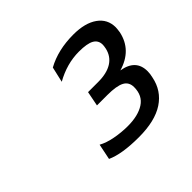

<svg xmlns="http://www.w3.org/2000/svg" viewBox="-98 -816 563 563"><g transform="rotate(-45 183.5 -534.5)"><path d="M80 -377 90 -426Q108 -416 134.5 -411Q161 -406 187 -406Q230 -406 255.5 -422.5Q281 -439 281 -474Q281 -495 264 -504Q247 -513 209 -513H166L175 -559H217Q253 -559 274.5 -572.5Q296 -586 302 -612Q304 -622 304 -627Q304 -645 289 -653.5Q274 -662 240 -662Q190 -662 142 -635L153 -683Q200 -709 264 -709Q312 -709 339.5 -689.5Q367 -670 367 -636Q367 -631 365 -617Q352 -556 287 -537Q342 -528 342 -479Q342 -468 339 -456Q330 -410 292 -385Q254 -360 187 -360Q117 -360 80 -377Z"/></g></svg>

Font: Prompt Light
Style: Italic
Weight: 300
Italic angle: -12°
Designer: Katatrad Team
Foundry: CadsonDemak
Version: Version 1.000